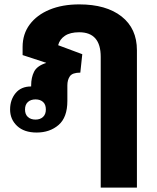

<svg xmlns="http://www.w3.org/2000/svg" viewBox="-20 -595 714 875"><path d="M439 260V-336Q439 -448 341 -448Q300 -448 276 -432Q252 -416 245 -389L355 -348L346 -264Q310 -264 298.5 -247.5Q287 -231 287 -206V-135Q287 -60 247 -25.5Q207 9 147 9Q90 9 58 -21Q26 -51 26 -96Q26 -140 51 -170.5Q76 -201 122 -201V-206Q122 -242 135.5 -268.5Q149 -295 190 -308V-309L83 -344V-381Q83 -440 115.5 -483.5Q148 -527 206 -551Q264 -575 341 -575Q464 -575 534 -520Q604 -465 604 -366V260ZM142 -50Q163 -50 176 -62Q189 -74 189 -96Q189 -119 176 -130.5Q163 -142 142 -142Q120 -142 107 -130Q94 -118 94 -96Q94 -74 107 -62Q120 -50 142 -50Z"/></svg>

Font: Noto Sans Thai Looped ExtraBold
Style: Regular
Weight: 800
Designer: Sasikarn Vongin, Ben Mitchell
Foundry: The Fontpad Ltd
Version: Version 1.001; ttfautohint (v1.8.4.7-5d5b)